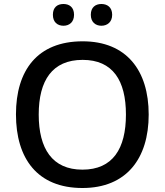

<svg xmlns="http://www.w3.org/2000/svg" viewBox="-20 -932 825 962"><path d="M245 -858C245 -821 268 -803 298 -803C327 -803 351 -821 351 -858C351 -896 327 -912 298 -912C268 -912 245 -896 245 -858ZM435 -858C435 -821 459 -803 488 -803C517 -803 542 -821 542 -858C542 -896 517 -912 488 -912C459 -912 435 -896 435 -858ZM725 -358C725 -580 613 -725 394 -725C167 -725 60 -579 60 -359C60 -138 167 10 393 10C613 10 725 -137 725 -358ZM174 -358C174 -529 242 -632 394 -632C545 -632 611 -529 611 -358C611 -187 545 -82 393 -82C242 -82 174 -187 174 -358Z"/></svg>

Font: Noto Sans Bassa Vah Medium
Style: Regular
Weight: 500
Designer: Monotype Design Team
Foundry: Monotype Imaging Inc.
Version: Version 2.002